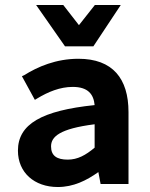

<svg xmlns="http://www.w3.org/2000/svg" viewBox="-20 -739 603 771"><path d="M375 -48 384 0H496V-289C496 -424 432 -503 295 -503C205 -503 131 -471 77 -437L68 -433L120 -338L130 -344C173 -370 221 -390 272 -390C334 -390 356 -360 360 -317C148 -295 52 -241 52 -134C52 -46 118 12 212 12C275 12 327 -14 375 -48ZM360 -146C324 -116 292 -98 252 -98C209 -98 185 -113 185 -151C185 -190 219 -222 360 -240ZM465 -719H361L297 -638L234 -719H125L241 -553H355Z"/></svg>

Font: Falling Sky
Style: SeBd
Weight: 600
Designer: Paul D. Hunt
Foundry: Adobe Systems Incorporated
Version: Version 1.02